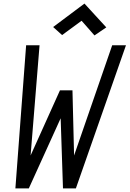

<svg xmlns="http://www.w3.org/2000/svg" viewBox="-20 -1053 724 1073"><path d="M66 0 126 -800H201L151 -184L315 -548H385L394 -184L607 -800H684L404 0H332L319 -392L141 0ZM508 -855 436 -937 327 -857 277 -902 452 -1033 574 -900Z"/></svg>

Font: Victor Mono
Style: Italic
Weight: 400
Italic angle: -12°
Monospace: yes
Designer: Rune Bjørnerås
Version: Version 1.561;gftools[0.9.30]